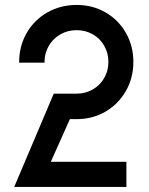

<svg xmlns="http://www.w3.org/2000/svg" viewBox="-20 -736 586 756"><path d="M191.6 -367.2H281.8Q316.3 -367.2 345 -383.6Q373.8 -400.1 390.3 -428.7Q406.8 -457.3 406.8 -492.2Q406.8 -527.1 390.3 -555.9Q373.9 -584.7 345.1 -601Q316.3 -617.2 281.8 -617.2Q247.1 -617.2 218.2 -601Q189.3 -584.7 172.3 -555.8Q155.3 -526.9 155.3 -492.2V-489.2H55.5V-492.2Q55.5 -555 85.2 -606.3Q114.9 -657.7 166.4 -687.1Q218 -716.5 281.9 -716.5Q344.8 -716.5 395.6 -687.1Q446.4 -657.8 475.7 -606.5Q505.1 -555.1 505.1 -492.3Q505.1 -429.4 475.7 -377.8Q446.3 -326.3 395.5 -296.6Q344.7 -266.9 281.8 -266.9H255.2L180 -98.8H477.7V0H36Z"/></svg>

Font: Lineal Thin
Style: Regular
Weight: 200
Designer: Created by Frank Adebiaye with contributions from Anton Moglia & Ariel Martín Pérez
Created by Frank ADEBIAYE with FontF
Foundry: Velvetyne Type Foundry
Version: Version 2.000;Glyphs 3.2 (3227)